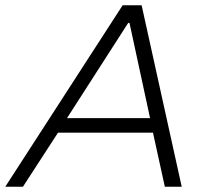

<svg xmlns="http://www.w3.org/2000/svg" viewBox="-37 -708 802 728"><path d="M-17 0 428 -688H500L652 0H588L543 -205H183L50 0ZM217 -260H532L454 -621H449Z"/></svg>

Font: Saira SemiExpanded Light
Style: Italic
Weight: 300
Width: 6
Italic angle: -12°
Designer: Hector Gatti with collaboration of the Omnibus-Type team
Foundry: Omnibus-Type
Version: Version 1.101